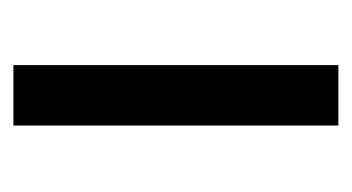

<svg xmlns="http://www.w3.org/2000/svg" viewBox="-139 -385 524 286"><g transform="rotate(-90 123.0 -242.0)"><path d="M79 -484H169V0H79Z"/></g></svg>

Font: Play
Style: Regular
Weight: 400
Designer: Jonas Hecksher (Cyrillic expansion: Cyreal)
Foundry: Jonas Hecksher, Playtype, e-types AS
Version: Version 2.101; ttfautohint (v1.5.65-e2d9)